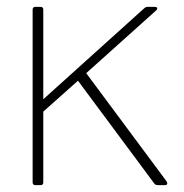

<svg xmlns="http://www.w3.org/2000/svg" viewBox="-20 -526 536 559"><path d="M98 13H83Q75 13 75 5V-498Q75 -506 83 -506H98Q106 -506 106 -498V-237L400 -502Q404 -506 410 -506H430Q436 -506 437.5 -503Q439 -500 435 -496L231 -313L465 2Q467 6 467 8Q467 13 460 13H440Q432 13 429 8L207 -291L106 -201V5Q106 13 98 13Z"/></svg>

Font: LINE Seed JP_TTF Thin
Style: Regular
Weight: 250
Designer: LY Corporation & Fontrix & Fontworks
Version: Version 1.008